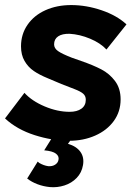

<svg xmlns="http://www.w3.org/2000/svg" viewBox="-21 -553 554 773"><path d="M-0.8 -76.2 77.4 -179.2Q107.2 -146.4 158.8 -124.6Q210.4 -102.8 259.4 -102.8Q289 -102.8 306.7 -115.4Q324.4 -128 324.4 -151.6Q324.4 -166.4 314.2 -175.5Q304 -184.6 280.2 -193.8Q226.8 -213.6 171.2 -238Q137.8 -251.6 115 -267.2Q92.2 -282.8 77.9 -307.4Q63.6 -332 63.6 -366.4Q63.6 -415.2 89.8 -453.2Q116 -491.2 162 -511.9Q208 -532.6 265.6 -532.6Q326.6 -532.6 388.2 -511.6Q449.8 -490.6 488.2 -454.8L407.6 -353.6Q383.4 -379.8 341.8 -397.2Q300.2 -414.6 259.2 -417Q229.4 -417.6 213.1 -406.6Q196.8 -395.6 196.8 -374.4Q196.8 -358.6 212.6 -347.4Q228.4 -336.2 268 -320.8Q283.8 -315.8 306.2 -307.4Q353.6 -291 386.7 -273.8Q419.8 -256.6 442.2 -226.7Q464.6 -196.8 464.6 -152.8Q464.6 -103.6 437.1 -65.8Q409.6 -28 362.1 -7.1Q314.6 13.8 257.2 13.8Q189.6 13.8 118.3 -9Q47 -31.8 -0.8 -76.2ZM88.4 165.8 130.8 97.6 137 103Q155.2 113.6 173 116Q189.4 117.4 200.8 110.1Q212.2 102.8 214.4 91Q217.8 76.2 204.4 65.7Q191 55.2 157 52.2L193.2 -5.8L271 0.6L252.6 26Q286.4 35.8 302.5 58Q318.6 80.2 313.2 111.6Q308 142.4 287.6 163.4Q267.2 184.4 238.5 193.6Q209.8 202.8 180 200.2Q153.4 197.6 129.7 188.6Q106 179.6 88.4 165.8Z"/></svg>

Font: Fixel Italic Variable Display Thin
Style: Italic
Weight: 100
Italic angle: -10°
Designer: AlfaBravo + MacPaw
Foundry: Kyrylo Tkachov, Marchela Mozhyna, Serhii Makarenko, Maria Weinstein, Zakhar Kryvoshyya
Version: Version 1.210;Glyphs 3.2 (3217)